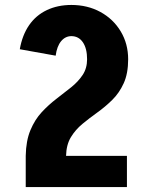

<svg xmlns="http://www.w3.org/2000/svg" viewBox="-20 -756 583 776"><path d="M84 -126Q85 -187 103 -230Q121 -273 149 -303Q177 -333 208.5 -357Q240 -381 268 -403.5Q296 -426 314 -453Q332 -480 332 -517Q332 -517 349 -517Q366 -517 390.5 -517Q415 -517 439.5 -517Q464 -517 481 -517Q498 -517 498 -517Q498 -459 480 -419.5Q462 -380 433.5 -352Q405 -324 373.5 -301.5Q342 -279 313.5 -255.5Q285 -232 266.5 -201.5Q248 -171 247 -126ZM84 0V-126H493V0ZM205 -531 60 -557Q70 -614 97.5 -654Q125 -694 169 -715Q213 -736 269 -736V-610Q244 -610 227 -589.5Q210 -569 205 -531ZM498 -516H332Q332 -560 315 -585Q298 -610 268 -610V-736Q334 -736 386 -707.5Q438 -679 468 -629Q498 -579 498 -516Z"/></svg>

Font: Akshar Light
Style: Regular
Weight: 300
Designer: Tall Chai
Foundry: Tall Chai
Version: Version 1.100